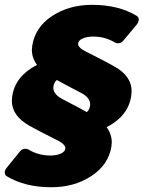

<svg xmlns="http://www.w3.org/2000/svg" viewBox="-24 -737 603 807"><path d="M363.3 -716.7Q473.3 -716.7 550 -670.8Q559.2 -665.8 559.2 -653.3Q559.2 -652.5 558.8 -651.2Q558.3 -650 558.3 -649.2Q556.7 -641.7 552.5 -635.8L493.3 -565Q485 -555 471.7 -555Q465 -555 459.2 -558.3Q417.5 -583.3 367.5 -583.3Q341.7 -583.3 322.9 -575Q304.2 -566.7 304.2 -551.7Q304.2 -545.8 309.6 -539.6Q315 -533.3 320 -530Q325 -526.7 334.2 -521.7Q343.3 -516.7 344.2 -516.7Q347.5 -515 371.2 -502.9Q395 -490.8 420.4 -477.5Q445.8 -464.2 455.8 -458.3Q529.2 -417.5 529.2 -354.2Q529.2 -348.3 527.5 -333.3Q514.2 -248.3 424.2 -202.5Q445.8 -172.5 445.8 -138.3Q445.8 -132.5 444.2 -120.8Q431.7 -44.2 360 2.9Q288.3 50 191.7 50Q81.7 50 5 4.2Q-4.2 -0.8 -4.2 -13.3Q-4.2 -14.2 -3.8 -15.4Q-3.3 -16.7 -3.3 -17.5Q-2.5 -24.2 3.3 -30.8L60.8 -101.7Q70 -111.7 82.5 -111.7Q90 -111.7 95.8 -108.3Q137.5 -83.3 188.3 -83.3Q213.3 -83.3 232.1 -91.7Q250.8 -100 250.8 -115Q250.8 -120.8 245.4 -127.1Q240 -133.3 235.4 -136.7Q230.8 -140 221.7 -145L211.7 -150Q208.3 -151.7 184.6 -163.8Q160.8 -175.8 135.4 -189.2Q110 -202.5 100 -208.3Q25.8 -250 25.8 -313.3Q25.8 -318.3 27.5 -333.3Q40.8 -418.3 131.7 -464.2Q110 -493.3 110 -527.5Q110 -532.5 111.7 -545.8Q124.2 -623.3 195.4 -670Q266.7 -716.7 363.3 -716.7ZM215 -400.8Q203.3 -390.8 200.8 -375Q200.8 -373.3 200.4 -371.7Q200 -370 200 -368.3Q200 -338.3 245.8 -316.7Q248.3 -315 267.1 -305.4Q285.8 -295.8 306.7 -284.6Q327.5 -273.3 340.8 -265.8Q351.7 -275 354.2 -291.7Q354.2 -292.5 354.6 -294.6Q355 -296.7 355 -298.3Q355 -329.2 310 -350Q307.5 -351.7 288.8 -361.2Q270 -370.8 249.2 -382.1Q228.3 -393.3 215 -400.8Z"/></svg>

Font: BoonTook Mon
Style: Italic
Weight: 400
Italic angle: -9°
Designer: Sungsit Sawaiwan
Foundry: FontUni
Version: Version 3.0